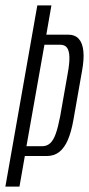

<svg xmlns="http://www.w3.org/2000/svg" viewBox="-50 -695 331 715"><path d="M-30 0H22.5L42.5 -114H124.5Q151.5 -114 170.8 -129.2Q190 -144.5 202.8 -174.2Q215.5 -204 223.5 -249L255.5 -431Q263.5 -474 260.5 -504.2Q257.5 -534.5 243.5 -550.2Q229.5 -566 202.5 -566H122.5L141.5 -675H89ZM48.5 -150.5 115.5 -528.5H173.5Q191.5 -528.5 199.8 -517Q208 -505.5 208.5 -481.8Q209 -458 202 -420.5L174 -261.5Q166.5 -222.5 158 -198Q149.5 -173.5 137.2 -162Q125 -150.5 107 -150.5Z"/></svg>

Font: Anybody ExtraCondensed Light
Style: Italic
Weight: 300
Width: 2
Italic angle: -10°
Version: Version 1.113;gftools[0.9.25]